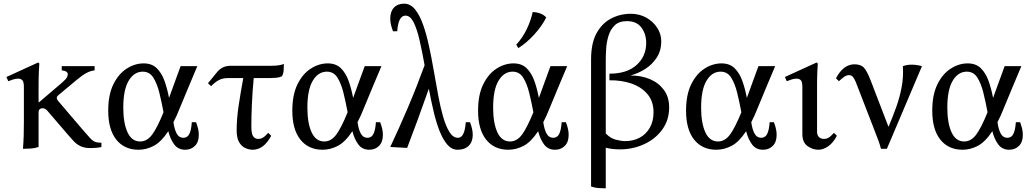

<svg xmlns="http://www.w3.org/2000/svg" viewBox="-20 -800 5617 1045"><path d="M474 6Q439 6 417 -5Q395 -16 379.5 -33.5Q364 -51 347 -70L244 -190Q234 -203 226.5 -207Q219 -211 211 -211Q203 -211 196.5 -206Q190 -201 190 -187V0Q169 7 147.5 8.5Q126 10 105 10Q108 -28 109 -63.5Q110 -99 110 -137V-327Q110 -355 101.5 -363.5Q93 -372 79 -372Q66 -372 51.5 -367.5Q37 -363 25 -358L15 -381L188 -460L194 -454Q193 -446 191.5 -411Q190 -376 190 -328V-243H192L314 -347Q337 -367 343 -377Q349 -387 349 -395Q349 -414 316 -417V-440H495V-417Q473 -415 450 -402.5Q427 -390 396 -364L300 -284Q288 -274 289 -266Q290 -258 297 -250L425 -100Q453 -68 468 -51Q483 -34 496.5 -28.5Q510 -23 532 -23V0Q507 6 474 6Z M1062 -66Q1062 -27 1041 -6Q1020 15 988 15Q950 15 928.5 -13.5Q907 -42 896 -86Q857 -27 816.5 -6Q776 15 734 15Q657 15 613 -40Q569 -95 569 -198Q569 -284 597 -341Q625 -398 669.5 -426.5Q714 -455 762 -455Q807 -455 834 -428Q861 -401 876 -358Q891 -315 900 -267Q913 -304 929 -347Q945 -390 963 -440H1054Q1031 -386 1008.5 -332Q986 -278 968.5 -235.5Q951 -193 942 -172Q933 -152 924 -135Q929 -97 941.5 -73.5Q954 -50 978 -50Q1000 -50 1010.5 -71Q1021 -92 1024 -135H1047Q1054 -117 1058 -100Q1062 -83 1062 -66ZM651 -214Q651 -130 674 -80Q697 -30 743 -30Q780 -30 807.5 -66.5Q835 -103 870 -189Q860 -243 847.5 -294Q835 -345 814.5 -377.5Q794 -410 757 -410Q710 -410 680.5 -361Q651 -312 651 -214Z M1129 -331 1112 -347 1161 -407Q1174 -423 1192 -432.5Q1210 -442 1238 -442H1456Q1502 -442 1525 -452Q1525 -436 1524 -419Q1523 -402 1515 -385Q1500 -378 1482.5 -376.5Q1465 -375 1449 -375H1361Q1354 -302 1351 -233.5Q1348 -165 1348 -112Q1348 -72 1358 -58Q1368 -44 1385 -44Q1399 -44 1410.5 -50.5Q1422 -57 1440 -77L1456 -61Q1416 15 1355 15Q1335 15 1314.5 5.5Q1294 -4 1281 -27Q1268 -50 1268 -91Q1268 -153 1279 -226Q1290 -299 1304 -375H1220Q1192 -375 1171 -364Q1150 -353 1129 -331Z M2064 -66Q2064 -27 2043 -6Q2022 15 1990 15Q1952 15 1930.5 -13.5Q1909 -42 1898 -86Q1859 -27 1818.5 -6Q1778 15 1736 15Q1659 15 1615 -40Q1571 -95 1571 -198Q1571 -284 1599 -341Q1627 -398 1671.5 -426.5Q1716 -455 1764 -455Q1809 -455 1836 -428Q1863 -401 1878 -358Q1893 -315 1902 -267Q1915 -304 1931 -347Q1947 -390 1965 -440H2056Q2033 -386 2010.5 -332Q1988 -278 1970.5 -235.5Q1953 -193 1944 -172Q1935 -152 1926 -135Q1931 -97 1943.5 -73.5Q1956 -50 1980 -50Q2002 -50 2012.5 -71Q2023 -92 2026 -135H2049Q2056 -117 2060 -100Q2064 -83 2064 -66ZM1653 -214Q1653 -130 1676 -80Q1699 -30 1745 -30Q1782 -30 1809.5 -66.5Q1837 -103 1872 -189Q1862 -243 1849.5 -294Q1837 -345 1816.5 -377.5Q1796 -410 1759 -410Q1712 -410 1682.5 -361Q1653 -312 1653 -214Z M2538 -135Q2545 -117 2549 -100Q2553 -83 2553 -66Q2553 -28 2531 -6.5Q2509 15 2471 15Q2439 15 2415 -12.5Q2391 -40 2372.5 -87Q2354 -134 2340 -193.5Q2326 -253 2314 -317Q2284 -232 2253.5 -148.5Q2223 -65 2196 5L2104 0Q2153 -104 2200.5 -215.5Q2248 -327 2291 -445Q2278 -518 2264 -579.5Q2250 -641 2231.5 -678Q2213 -715 2187 -715Q2148 -715 2142 -630H2119Q2112 -648 2108 -665Q2104 -682 2104 -699Q2104 -737 2124 -758.5Q2144 -780 2179 -780Q2214 -780 2239 -749Q2264 -718 2282.5 -666Q2301 -614 2315 -549Q2329 -484 2341 -415Q2353 -346 2365 -281Q2377 -216 2392 -164Q2407 -112 2426.5 -81Q2446 -50 2473 -50Q2509 -50 2515 -135Z M3075 -66Q3075 -27 3054 -6Q3033 15 3001 15Q2963 15 2941.5 -13.5Q2920 -42 2909 -86Q2870 -27 2829.5 -6Q2789 15 2747 15Q2670 15 2626 -40Q2582 -95 2582 -198Q2582 -284 2610 -341Q2638 -398 2682.5 -426.5Q2727 -455 2775 -455Q2820 -455 2847 -428Q2874 -401 2889 -358Q2904 -315 2913 -267Q2926 -304 2942 -347Q2958 -390 2976 -440H3067Q3044 -386 3021.5 -332Q2999 -278 2981.5 -235.5Q2964 -193 2955 -172Q2946 -152 2937 -135Q2942 -97 2954.5 -73.5Q2967 -50 2991 -50Q3013 -50 3023.5 -71Q3034 -92 3037 -135H3060Q3067 -117 3071 -100Q3075 -83 3075 -66ZM2664 -214Q2664 -130 2687 -80Q2710 -30 2756 -30Q2793 -30 2820.5 -66.5Q2848 -103 2883 -189Q2873 -243 2860.5 -294Q2848 -345 2827.5 -377.5Q2807 -410 2770 -410Q2723 -410 2693.5 -361Q2664 -312 2664 -214ZM2879 -734Q2897 -735 2918.5 -727.5Q2940 -720 2953 -705Q2931 -660 2889 -613.5Q2847 -567 2801 -538L2790 -557Q2825 -595 2847.5 -642.5Q2870 -690 2879 -734Z M3277 225Q3257 225 3237 223.5Q3217 222 3197 215V-476Q3197 -565 3227 -619.5Q3257 -674 3306.5 -699.5Q3356 -725 3413 -725Q3461 -725 3498.5 -703.5Q3536 -682 3557.5 -648Q3579 -614 3579 -576Q3579 -523 3553.5 -485Q3528 -447 3490 -423.5Q3452 -400 3414 -390V-389Q3471 -389 3518 -369Q3565 -349 3593.5 -310.5Q3622 -272 3622 -215Q3622 -147 3585 -95.5Q3548 -44 3486.5 -15.5Q3425 13 3353 13Q3312 13 3277 4ZM3277 -473V-74Q3301 -48 3330.5 -40Q3360 -32 3383 -32Q3426 -32 3460.5 -50Q3495 -68 3516 -103.5Q3537 -139 3537 -189Q3537 -248 3504.5 -287Q3472 -326 3417.5 -345Q3363 -364 3297 -363V-399Q3393 -399 3445 -446.5Q3497 -494 3497 -566Q3497 -615 3471 -650Q3445 -685 3392 -685Q3349 -685 3325.5 -662Q3302 -639 3291.5 -604Q3281 -569 3279 -533.5Q3277 -498 3277 -473Z M4207 -66Q4207 -27 4186 -6Q4165 15 4133 15Q4095 15 4073.5 -13.5Q4052 -42 4041 -86Q4002 -27 3961.5 -6Q3921 15 3879 15Q3802 15 3758 -40Q3714 -95 3714 -198Q3714 -284 3742 -341Q3770 -398 3814.5 -426.5Q3859 -455 3907 -455Q3952 -455 3979 -428Q4006 -401 4021 -358Q4036 -315 4045 -267Q4058 -304 4074 -347Q4090 -390 4108 -440H4199Q4176 -386 4153.5 -332Q4131 -278 4113.5 -235.5Q4096 -193 4087 -172Q4078 -152 4069 -135Q4074 -97 4086.5 -73.5Q4099 -50 4123 -50Q4145 -50 4155.5 -71Q4166 -92 4169 -135H4192Q4199 -117 4203 -100Q4207 -83 4207 -66ZM3796 -214Q3796 -130 3819 -80Q3842 -30 3888 -30Q3925 -30 3952.5 -66.5Q3980 -103 4015 -189Q4005 -243 3992.5 -294Q3980 -345 3959.5 -377.5Q3939 -410 3902 -410Q3855 -410 3825.5 -361Q3796 -312 3796 -214Z M4519 -77 4535 -61Q4515 -23 4488 -4Q4461 15 4434 15Q4403 15 4375 -5Q4347 -25 4347 -71V-327Q4347 -355 4338.5 -363.5Q4330 -372 4316 -372Q4303 -372 4288.5 -367.5Q4274 -363 4262 -358L4252 -381L4425 -460L4431 -454Q4430 -446 4428.5 -411Q4427 -376 4427 -328V-82Q4427 -65 4437 -54.5Q4447 -44 4464 -44Q4478 -44 4489.5 -50.5Q4501 -57 4519 -77Z M4775 10Q4768 -16 4761 -34.5Q4754 -53 4744 -79L4638 -353Q4631 -370 4623 -380.5Q4615 -391 4601 -391Q4588 -391 4575.5 -382.5Q4563 -374 4546 -358L4530 -374Q4570 -450 4631 -450Q4666 -450 4683 -430.5Q4700 -411 4718 -364L4815 -112H4817Q4838 -162 4857 -214.5Q4876 -267 4887 -323.5Q4898 -380 4894 -440Q4938 -456 4998 -440L4807 10Z M5547 -66Q5547 -27 5526 -6Q5505 15 5473 15Q5435 15 5413.5 -13.5Q5392 -42 5381 -86Q5342 -27 5301.5 -6Q5261 15 5219 15Q5142 15 5098 -40Q5054 -95 5054 -198Q5054 -284 5082 -341Q5110 -398 5154.5 -426.5Q5199 -455 5247 -455Q5292 -455 5319 -428Q5346 -401 5361 -358Q5376 -315 5385 -267Q5398 -304 5414 -347Q5430 -390 5448 -440H5539Q5516 -386 5493.5 -332Q5471 -278 5453.5 -235.5Q5436 -193 5427 -172Q5418 -152 5409 -135Q5414 -97 5426.5 -73.5Q5439 -50 5463 -50Q5485 -50 5495.5 -71Q5506 -92 5509 -135H5532Q5539 -117 5543 -100Q5547 -83 5547 -66ZM5136 -214Q5136 -130 5159 -80Q5182 -30 5228 -30Q5265 -30 5292.5 -66.5Q5320 -103 5355 -189Q5345 -243 5332.5 -294Q5320 -345 5299.5 -377.5Q5279 -410 5242 -410Q5195 -410 5165.5 -361Q5136 -312 5136 -214Z"/></svg>

Font: Bona Nova
Style: Regular
Weight: 400
Designer: Mateusz Machalski
Foundry: Capitalics
Version: Version 4.001; ttfautohint (v1.8.3)